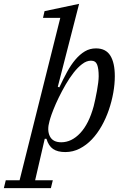

<svg xmlns="http://www.w3.org/2000/svg" viewBox="-121 -780 657 1000"><path d="M-91 159H-19L193 -687H103L111 -722L291 -760L180 -328L188 -325Q208 -368 228.5 -405.5Q249 -443 272 -470Q295 -497 321 -512.5Q347 -528 379 -528Q430 -528 453.5 -490.5Q477 -453 477 -383Q477 -342 469 -297Q461 -252 446 -208Q431 -164 408.5 -124Q386 -84 357.5 -54Q329 -24 294 -6Q259 12 219 12Q179 12 155.5 -4Q132 -20 121 -57H112L62 159H154L144 200H-101ZM198 -39Q252 -39 297 -87Q342 -135 367 -227Q371 -243 375.5 -264Q380 -285 384 -307Q388 -329 390.5 -349Q393 -369 393 -383Q393 -422 385 -443Q377 -464 353 -464Q330 -464 307 -446.5Q284 -429 262.5 -401.5Q241 -374 221 -339.5Q201 -305 185 -272Q169 -239 157.5 -210Q146 -181 141 -164L137 -150Q123 -102 138.5 -70.5Q154 -39 198 -39Z"/></svg>

Font: IBM Plex Serif
Style: Italic
Weight: 400
Italic angle: -14°
Designer: Mike Abbink, Paul van der Laan, Pieter van Rosmalen
Foundry: Bold Monday
Version: Version 3.001